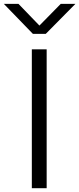

<svg xmlns="http://www.w3.org/2000/svg" viewBox="-66 -991 417 1011"><path d="M101.6 0V-731.4H179.7V0ZM-45.9 -970.7H31.2L141.6 -856.4L253.9 -970.7H331.1L174.8 -812.5H107.4Z"/></svg>

Font: Gothic A1
Style: Regular
Weight: 400
Designer: HanYang I&C Co.,Ltd.
Foundry: HanYang I&C Co.,Ltd.
Version: Version 2.50